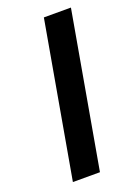

<svg xmlns="http://www.w3.org/2000/svg" viewBox="-134 -743 572 800"><g transform="rotate(-20 152.0 -343.0)"><path d="M46 0 167 -686H287L166 0Z"/></g></svg>

Font: Archivo SemiExpanded Medium
Style: Italic
Weight: 500
Width: 6
Italic angle: -10°
Designer: Hector Gatti
Foundry: Omnibus-Type
Version: Version 2.001